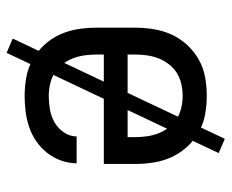

<svg xmlns="http://www.w3.org/2000/svg" viewBox="-78 -542 682 565"><g transform="rotate(90 262.5 -260.0)"><path d="M263 8Q235 8 207.5 3Q180 -2 156 -15.5Q132 -29 113 -49.5Q94 -70 82.5 -95Q71 -120 66.5 -147.5Q62 -175 62 -202V-318Q62 -345 66.5 -372.5Q71 -400 82.5 -425Q94 -450 113 -470.5Q132 -491 156 -504.5Q180 -518 207.5 -523Q235 -528 262 -528Q290 -528 317.5 -523Q345 -518 369 -504.5Q393 -491 412 -470.5Q431 -450 442.5 -425Q454 -400 458.5 -372.5Q463 -345 463 -318V-225H141V-202Q141 -185 143.5 -167.5Q146 -150 152.5 -133.5Q159 -117 170 -103Q181 -89 195.5 -80Q210 -71 227.5 -67Q245 -63 263 -63Q283 -63 303 -66.5Q323 -70 340.5 -80Q358 -90 370 -107.5Q382 -125 382 -145H461Q461 -122 453 -99.5Q445 -77 430.5 -58.5Q416 -40 396.5 -26.5Q377 -13 355 -5.5Q333 2 309.5 5Q286 8 263 8ZM141 -295H384V-318Q384 -335 381.5 -352.5Q379 -370 372.5 -386.5Q366 -403 355 -417Q344 -431 329.5 -440Q315 -449 297.5 -453Q280 -457 263 -457Q245 -457 227.5 -453Q210 -449 195.5 -440Q181 -431 170 -417Q159 -403 152.5 -386.5Q146 -370 143.5 -352.5Q141 -335 141 -318ZM136 61 94 43 389 -581 431 -563Z"/></g></svg>

Font: Iosevka Pride
Style: Regular
Weight: 400
Monospace: yes
Designer: Belleve Invis
Foundry: Belleve Invis
Version: Version 30.3.1; ttfautohint (v1.8.4)